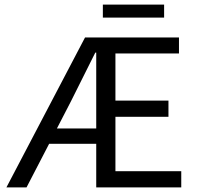

<svg xmlns="http://www.w3.org/2000/svg" viewBox="-20 -820 862 840"><path d="M290 -376 229 -258H401V-590H397Q344 -483 290 -376ZM8 0 352 -656H763V-586H485V-380H717V-309H485V-71H773V0H401V-191H195L96 0ZM430 -743V-800H698V-743Z"/></svg>

Font: Pinyin1712
Style: Regular
Weight: 400
Version: Version 1